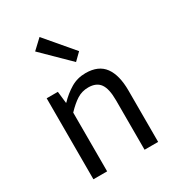

<svg xmlns="http://www.w3.org/2000/svg" viewBox="-204 -993 1019 1115"><g transform="rotate(-30 305.0 -436.0)"><path d="M92 0V-543H167L176 -464H178Q216 -504 260.5 -530.5Q305 -557 360 -557Q446 -557 486 -502.5Q526 -448 526 -344V0H435V-332Q435 -409 410.5 -443Q386 -477 332 -477Q290 -477 256.5 -456Q223 -435 184 -394V0ZM345 -640 170 -812 234 -872 392 -686Z"/></g></svg>

Font: Gothic Nguyen
Style: Regular
Weight: 400
Designer: MORI Takayuki
Version: Version 1.220;July 21, 2023;FontCreator 14.0.0.2814 64-bit